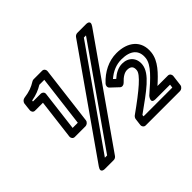

<svg xmlns="http://www.w3.org/2000/svg" viewBox="-154 -931 1208 1208"><g transform="rotate(-45 450.0 -327.0)"><path d="M204 -289 237 -558C239 -573 226 -583 215 -583H145L146 -591C190 -599 218 -611 248 -629H292L250 -289ZM151 -264C150 -253 158 -239 173 -239H269C280 -239 295 -249 297 -264L345 -654C346 -665 338 -679 323 -679H247C243 -679 237 -678 233 -675C198 -654 177 -645 123 -637C111 -635 100 -624 98 -612L92 -558C91 -547 98 -533 113 -533H184ZM235 -13H215L656 -641H675ZM244 37C252 37 261 33 267 25L742 -653C770 -693 725 -691 725 -691H648C640 -691 630 -687 624 -679L149 -1C121 39 166 37 166 37ZM571 -25 572 -36C697 -126 787 -187 796 -259C803 -316 766 -355 710 -355C674 -355 641 -336 616 -313L601 -327C639 -360 680 -377 726 -377C808 -377 848 -339 840 -273C833 -219 774 -166 688 -91C688 -91 652 -48 701 -48H830L827 -25ZM518 0C517 11 525 25 540 25H846C857 25 872 15 874 0L883 -73C884 -84 876 -98 861 -98H768C827 -151 882 -205 890 -273C902 -373 831 -427 732 -427C662 -427 598 -394 548 -340C539 -331 537 -314 547 -305L596 -259C606 -249 623 -253 632 -263C658 -291 682 -305 704 -305C736 -305 750 -290 746 -259C742 -225 672 -165 536 -68C531 -64 525 -56 524 -48Z"/></g></svg>

Font: Falling Sky
Style: ExtOuObl
Weight: 400
Designer: Paul D. Hunt
Foundry: Adobe Systems Incorporated
Version: Version 1.02